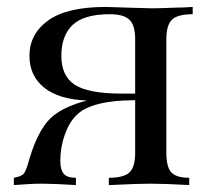

<svg xmlns="http://www.w3.org/2000/svg" viewBox="-20 -534 603 554"><path d="M460 -421V-93Q460 -52 474.5 -36.5Q489 -21 526 -21V0Q451 -4 414 -4Q375 -4 294 0V-21Q337 -21 353.5 -36.5Q370 -52 370 -93V-245L337 -244Q238 -239 201 -202Q180 -182 167 -145.5Q154 -109 154 -70Q154 -45 163.5 -33Q173 -21 199 -21V0Q131 -4 102 -4Q67 -4 20 0V-21Q43 -25 49.5 -34Q56 -43 65 -76Q94 -174 142 -206Q174 -229 231 -244Q150 -247 107.5 -281Q65 -315 65 -373Q65 -436 119 -475Q173 -514 286 -514Q290 -514 348 -512Q408 -510 418 -510Q438 -510 488 -512Q499 -512 510 -512.5Q521 -513 527 -513.5Q533 -514 536 -514V-493Q493 -493 476.5 -477.5Q460 -462 460 -421ZM297 -493Q222 -493 189.5 -462Q157 -431 157 -373Q157 -314 196.5 -289Q236 -264 330 -264H370V-421Q370 -461 353.5 -477Q337 -493 297 -493Z"/></svg>

Font: Playfair Display
Style: Regular
Weight: 400
Designer: Claus Eggers S?rensen
Foundry: Claus Eggers S?rensen
Version: Version 1.003